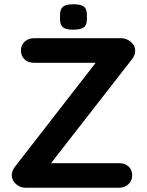

<svg xmlns="http://www.w3.org/2000/svg" viewBox="-20 -879 688 899"><path d="M599 -603 219 -115H538Q565 -115 582 -99.5Q599 -84 599 -58Q599 -33 581.5 -16.5Q564 0 538 0H99Q73 0 54 -18Q35 -36 35 -59Q35 -78 49 -97L428 -585H139Q112 -585 95 -601Q78 -617 78 -643Q78 -668 95.5 -684Q113 -700 139 -700H548Q572 -700 592.5 -683Q613 -666 613 -641Q613 -622 599 -603ZM261 -790V-809Q261 -837 275.5 -848Q290 -859 323 -859Q359 -859 373 -848Q387 -837 387 -809V-790Q387 -761 372 -750.5Q357 -740 322 -740Q289 -740 275 -751Q261 -762 261 -790Z"/></svg>

Font: Quicksand
Style: Bold
Weight: 700
Version: Version 3.000